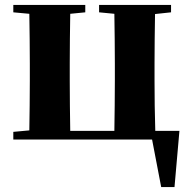

<svg xmlns="http://www.w3.org/2000/svg" viewBox="-20 -566 766 779"><path d="M610 -35C608 -93 607 -181 607 -238V-308C607 -364 608 -451 609 -509L674 -516V-546H382V-516L444 -510C445 -451 446 -364 446 -308V-238C446 -181 445 -93 444 -35H265C264 -93 263 -181 263 -238V-308C263 -364 264 -451 265 -510L326 -516V-546H34V-516L99 -510C100 -451 101 -364 101 -308V-238C101 -182 100 -95 99 -37L34 -31V0H597L634 193H688L708 -35Z"/></svg>

Font: Noto Serif TC Black
Style: Regular
Weight: 900
Version: Version 1.001;PS 1.001;hotconv 16.6.54;makeotf.lib2.5.65590